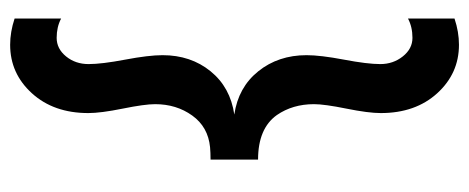

<svg xmlns="http://www.w3.org/2000/svg" viewBox="-300 -454 947 388"><g transform="rotate(-90 174.0 -259.5)"><path d="M278 194Q220 194 180 150Q140 106 140 36Q140 11 149 -33.5Q158 -78 158 -99Q158 -142 136 -174Q109 -212 46 -212V-308Q60 -308 71 -309Q112 -313 135 -345Q158 -377 158 -420Q158 -441 149 -485.5Q140 -530 140 -555Q140 -625 180 -669Q220 -713 278 -713Q304 -713 331 -704V-610Q314 -619 292 -619Q270 -619 254.5 -600Q239 -581 239 -554.5Q239 -528 248 -480.5Q257 -433 257 -405Q257 -348 224.5 -308Q192 -268 137 -260Q192 -252 224.5 -211.5Q257 -171 257 -114Q257 -86 248 -38.5Q239 9 239 35Q239 61 254.5 80.5Q270 100 292 100Q314 100 331 91V185Q304 194 278 194Z"/></g></svg>

Font: Hind Colombo Medium
Style: Regular
Weight: 500
Designer: Jyotish Sonowal, Aditi Pimprikar
Foundry: Indian Type Foundry
Version: Version 1.000;PS 1.0;hotconv 1.0.86;makeotf.lib2.5.63406; tt